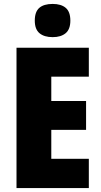

<svg xmlns="http://www.w3.org/2000/svg" viewBox="-20 -1008 515 977"><path d="M432 -51H64V-765H432V-618H241V-494H418V-347H241V-200H432ZM248 -988Q291 -988 314.5 -968Q338 -948 338 -903Q338 -859 314 -839Q290 -819 248 -819Q205 -819 181 -839Q157 -859 157 -903Q157 -948 180 -968Q203 -988 248 -988Z"/></svg>

Font: Noto Sans Tamil UI Condensed Black
Style: Regular
Weight: 900
Width: 3
Designer: Jelle Bosma - Monotype Design Team
Foundry: Monotype Imaging Inc.
Version: Version 2.004; ttfautohint (v1.8.4.7-5d5b)